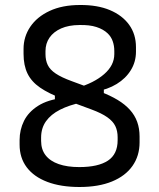

<svg xmlns="http://www.w3.org/2000/svg" viewBox="-20 -736 640 772"><path d="M301.8 -715.9Q371.7 -716.4 421.8 -695.4Q471.9 -674.3 499.3 -636.3Q526.7 -598.3 526.7 -546.4V-528.2Q526.7 -487.5 506.2 -454.1Q485.7 -420.6 449.2 -398.3Q412.7 -375.9 363.8 -367.8L397.5 -391V-338.8L287.8 -381.8Q358.1 -402.4 398.8 -437.9Q439.6 -473.3 439.6 -518.5V-530.7Q439.6 -552.3 433.1 -570.5Q426.7 -588.6 413 -601.7Q396 -618.1 368 -627.3Q339.9 -636.4 299.5 -635.4Q256.4 -635.2 225.8 -621.7Q195.3 -608.1 179.1 -584.7Q162.9 -561.2 162.9 -530.5V-518.4Q162.9 -493.5 172 -474.6Q181 -455.7 204 -440.3Q226.9 -424.8 268.7 -409.6L384 -367Q423.2 -352.2 452.7 -334.4Q482.2 -316.7 502.1 -294.7Q522 -272.7 531.6 -246Q541.2 -219.4 541.2 -186.8V-163.5Q541.2 -109.5 512.8 -69Q484.5 -28.5 430.4 -6.3Q376.4 15.9 299.6 15.9Q224.5 15.9 170.4 -4.6Q116.3 -25.1 87.5 -63.3Q58.8 -101.5 58.8 -154.4V-172.9Q58.8 -214.2 76.6 -250.1Q94.5 -285.9 133.2 -310.5Q171.9 -335.1 233.8 -342.4L200.7 -321.8V-367.8L309.5 -324.3Q258.1 -313.6 221.3 -294.8Q184.5 -276 164.9 -248.4Q145.3 -220.7 145.3 -182.9V-169.5Q145.3 -134.8 163.5 -111.5Q181.7 -88.1 216 -76.2Q250.2 -64.2 298.8 -64.2Q374.5 -64.2 413.8 -90Q453 -115.9 453 -172.4V-184.5Q453 -209.5 443.7 -229Q434.4 -248.4 411.4 -264.6Q388.4 -280.9 347.7 -295.9L232.2 -338.7Q175.7 -359.9 141.1 -383.8Q106.5 -407.6 90.6 -440.3Q74.7 -473 74.7 -519.5V-539.4Q74.7 -588.2 101.7 -628.3Q128.7 -668.4 179.6 -692.1Q230.5 -715.9 301.8 -715.9Z"/></svg>

Font: Recursive Sans Linear Light
Style: Regular
Weight: 300
Version: Version 1.085